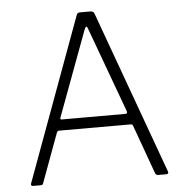

<svg xmlns="http://www.w3.org/2000/svg" viewBox="-53 -793 811 844"><g transform="rotate(-5 353.0 -371.0)"><path d="M51 -11C49 -3.7 51.7 0 59 0H92C99.3 0 103.3 -2.7 104 -8L184 -225C186 -229.7 189.3 -232 194 -232H510C514.7 -232 518 -229.7 520 -225L598 -9C600 -3 604.7 0 612 0H647C653 0 656 -2.7 656 -8L655 -12L394 -731C392 -738.3 385.7 -742 375 -742H332C327.3 -742 323.7 -741.2 321 -739.5C318.3 -737.8 316.3 -734.7 315 -730ZM490 -280H211C206.3 -280 204 -281.3 204 -284C204 -286 204.3 -287.7 205 -289L345 -666C348.3 -673.3 351 -677 353 -677C355.7 -677 358 -673.7 360 -667L498 -291C500 -283.7 497.3 -280 490 -280Z"/></g></svg>

Font: Libre Franklin ExtraLight
Style: Regular
Weight: 275
Designer: Pablo Impallari, Rodrigo Fuenzalida
Foundry: Impallari Type
Version: Version 1.002; ttfautohint (v1.5)